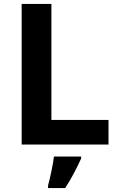

<svg xmlns="http://www.w3.org/2000/svg" viewBox="-20 -734 605 975"><path d="M90 0V-714H241V-125H531V0ZM392 71Q377 104 357 142.5Q337 181 311 221H224V208Q232 179 241 136Q250 93 254 61H392Z"/></svg>

Font: Noto Sans Vithkuqi
Style: Bold
Weight: 700
Version: Version 1.001; ttfautohint (v1.8.4.7-5d5b)